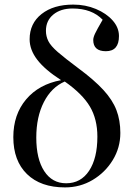

<svg xmlns="http://www.w3.org/2000/svg" viewBox="-20 -802 587 836"><path d="M263 14Q157 14 97.5 -44Q38 -102 38 -205Q38 -303 93.5 -369Q149 -435 246 -453Q176 -498 142.5 -541.5Q109 -585 109 -631Q109 -700 161 -741Q213 -782 299 -782Q352 -782 397.5 -763Q443 -744 470.5 -713Q498 -682 498 -645Q498 -579 441 -579Q386 -579 386 -628Q386 -639 394 -656Q402 -673 427 -716Q380 -765 296 -765Q244 -765 212 -738.5Q180 -712 180 -668Q180 -644 190.5 -623Q201 -602 231.5 -575.5Q262 -549 321 -505Q390 -454 430 -410.5Q470 -367 487 -322.5Q504 -278 504 -223Q504 -159 471 -105Q438 -51 383.5 -18.5Q329 14 263 14ZM268 -4Q332 -4 368 -58.5Q404 -113 404 -207Q404 -283 371.5 -338Q339 -393 262 -447Q204 -422 171 -357.5Q138 -293 138 -203Q138 -110 172.5 -57Q207 -4 268 -4Z"/></svg>

Font: Display Regular
Style: Regular
Weight: 400
Designer: Latin by Veronika Burian and Jose Scaglione. Greek by Irene Vlachou. Cyrillic by Vera Evstafieva.
Foundry: TypeTogether
Version: Version 3.002